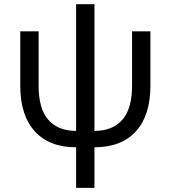

<svg xmlns="http://www.w3.org/2000/svg" viewBox="-20 -696 818 920"><path d="M344.7 9.8Q216.3 9.8 146.7 -66.7Q77.1 -143.1 77.1 -285.6V-545.9H165V-285.6Q165 -175.3 211.4 -122.1Q257.8 -68.8 344.7 -68.8V-675.8H432.6V-68.8Q519.5 -68.8 566.2 -122.1Q612.8 -175.3 612.8 -285.6V-545.9H700.7V-285.6Q700.7 -143.1 631.1 -66.7Q561.5 9.8 432.6 9.8V204.1H344.7Z"/></svg>

Font: Inter
Style: Regular
Weight: 400
Designer: Rasmus Andersson
Foundry: rsms
Version: Version 4.001;git-9221beed3